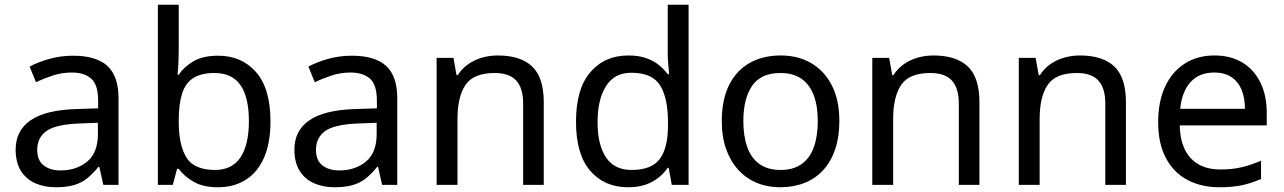

<svg xmlns="http://www.w3.org/2000/svg" viewBox="-20 -780 5415 810"><path d="M288 -545Q386 -545 433 -502Q480 -459 480 -365V0H416L399 -76H395Q372 -47 347.5 -27.5Q323 -8 291.5 1Q260 10 215 10Q167 10 128.5 -7Q90 -24 68 -59.5Q46 -95 46 -149Q46 -229 109 -272.5Q172 -316 303 -320L394 -323V-355Q394 -422 365 -448Q336 -474 283 -474Q241 -474 203 -461.5Q165 -449 132 -433L105 -499Q140 -518 188 -531.5Q236 -545 288 -545ZM314 -259Q214 -255 175.5 -227Q137 -199 137 -148Q137 -103 164.5 -82Q192 -61 235 -61Q303 -61 348 -98.5Q393 -136 393 -214V-262Z M734 -575Q734 -541 732.5 -511.5Q731 -482 729 -465H734Q757 -499 797 -522Q837 -545 900 -545Q1000 -545 1060.5 -475.5Q1121 -406 1121 -268Q1121 -176 1093.5 -114Q1066 -52 1016 -21Q966 10 900 10Q837 10 797 -13Q757 -36 734 -68H727L709 0H646V-760H734ZM885 -472Q828 -472 795 -450.5Q762 -429 748 -384.5Q734 -340 734 -271V-267Q734 -168 766.5 -115.5Q799 -63 887 -63Q959 -63 994.5 -116Q1030 -169 1030 -269Q1030 -370 994.5 -421Q959 -472 885 -472Z M1464 -545Q1562 -545 1609 -502Q1656 -459 1656 -365V0H1592L1575 -76H1571Q1548 -47 1523.5 -27.5Q1499 -8 1467.5 1Q1436 10 1391 10Q1343 10 1304.5 -7Q1266 -24 1244 -59.5Q1222 -95 1222 -149Q1222 -229 1285 -272.5Q1348 -316 1479 -320L1570 -323V-355Q1570 -422 1541 -448Q1512 -474 1459 -474Q1417 -474 1379 -461.5Q1341 -449 1308 -433L1281 -499Q1316 -518 1364 -531.5Q1412 -545 1464 -545ZM1490 -259Q1390 -255 1351.5 -227Q1313 -199 1313 -148Q1313 -103 1340.5 -82Q1368 -61 1411 -61Q1479 -61 1524 -98.5Q1569 -136 1569 -214V-262Z M2080 -546Q2176 -546 2225 -499.5Q2274 -453 2274 -349V0H2187V-343Q2187 -408 2158 -440Q2129 -472 2067 -472Q1978 -472 1944 -422Q1910 -372 1910 -278V0H1822V-536H1893L1906 -463H1911Q1929 -491 1955.5 -509.5Q1982 -528 2014 -537Q2046 -546 2080 -546Z M2630 10Q2530 10 2470 -59.5Q2410 -129 2410 -267Q2410 -405 2470.5 -475.5Q2531 -546 2631 -546Q2673 -546 2704 -535.5Q2735 -525 2758 -507Q2781 -489 2797 -467H2803Q2802 -480 2799.5 -505.5Q2797 -531 2797 -546V-760H2885V0H2814L2801 -72H2797Q2781 -49 2758 -30.5Q2735 -12 2703.5 -1Q2672 10 2630 10ZM2644 -63Q2729 -63 2763.5 -109.5Q2798 -156 2798 -250V-266Q2798 -366 2765 -419.5Q2732 -473 2643 -473Q2572 -473 2536.5 -416.5Q2501 -360 2501 -265Q2501 -169 2536.5 -116Q2572 -63 2644 -63Z M3521 -269Q3521 -202 3503.5 -150.5Q3486 -99 3453.5 -63Q3421 -27 3374.5 -8.5Q3328 10 3271 10Q3218 10 3173 -8.5Q3128 -27 3095 -63Q3062 -99 3043.5 -150.5Q3025 -202 3025 -269Q3025 -358 3055 -419.5Q3085 -481 3141 -513.5Q3197 -546 3274 -546Q3347 -546 3402.5 -513.5Q3458 -481 3489.5 -419.5Q3521 -358 3521 -269ZM3116 -269Q3116 -206 3132.5 -159.5Q3149 -113 3184 -88Q3219 -63 3273 -63Q3327 -63 3362 -88Q3397 -113 3413.5 -159.5Q3430 -206 3430 -269Q3430 -333 3413 -378Q3396 -423 3361.5 -447.5Q3327 -472 3272 -472Q3190 -472 3153 -418Q3116 -364 3116 -269Z M3918 -546Q4014 -546 4063 -499.5Q4112 -453 4112 -349V0H4025V-343Q4025 -408 3996 -440Q3967 -472 3905 -472Q3816 -472 3782 -422Q3748 -372 3748 -278V0H3660V-536H3731L3744 -463H3749Q3767 -491 3793.5 -509.5Q3820 -528 3852 -537Q3884 -546 3918 -546Z M4536 -546Q4632 -546 4681 -499.5Q4730 -453 4730 -349V0H4643V-343Q4643 -408 4614 -440Q4585 -472 4523 -472Q4434 -472 4400 -422Q4366 -372 4366 -278V0H4278V-536H4349L4362 -463H4367Q4385 -491 4411.5 -509.5Q4438 -528 4470 -537Q4502 -546 4536 -546Z M5103 -546Q5172 -546 5221.5 -516Q5271 -486 5297.5 -431.5Q5324 -377 5324 -304V-251H4957Q4959 -160 5003.5 -112.5Q5048 -65 5128 -65Q5179 -65 5218.5 -74.5Q5258 -84 5300 -102V-25Q5259 -7 5219 1.5Q5179 10 5124 10Q5048 10 4989.5 -21Q4931 -52 4898.5 -113.5Q4866 -175 4866 -264Q4866 -352 4895.5 -415Q4925 -478 4978.5 -512Q5032 -546 5103 -546ZM5102 -474Q5039 -474 5002.5 -433.5Q4966 -393 4959 -321H5232Q5232 -367 5218 -401Q5204 -435 5175.5 -454.5Q5147 -474 5102 -474Z"/></svg>

Font: ugurmukhi15
Style: Book
Weight: 400
Designer: Jelle Bosma - Monotype Design Team
Foundry: Monotype Imaging Inc.
Version: Version 2.003